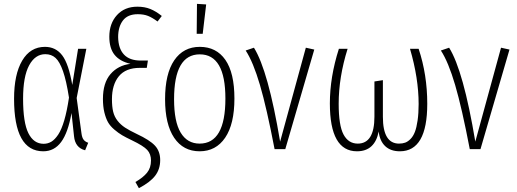

<svg xmlns="http://www.w3.org/2000/svg" viewBox="-20 -776 2688 999"><path d="M213.9 -532.2Q270 -532.2 303.7 -488Q337.4 -443.8 356 -334L386.2 -522H429.2L378.9 -266.1L403.8 -83Q406.7 -59.6 415.3 -48.8Q423.8 -38.1 439 -33.2L422.9 5.9Q371.1 -7.3 365.2 -66.9L352.1 -188Q334 -85.4 298.1 -37.1Q262.2 11.2 205.1 11.2Q53.2 11.2 53.2 -262.2Q53.2 -389.2 95.5 -460.7Q137.7 -532.2 213.9 -532.2ZM215.8 -494.1Q163.1 -494.1 131.6 -436Q100.1 -377.9 100.1 -262.2Q100.1 -138.2 127.7 -83Q155.3 -27.8 207 -27.8Q229 -27.8 247.3 -38.8Q265.6 -49.8 283 -75.9Q300.3 -102.1 314.5 -150.4Q328.6 -198.7 338.9 -268.1Q325.2 -356 307.9 -405.5Q290.5 -455.1 269 -474.6Q247.6 -494.1 215.8 -494.1Z M694.8 -741.2Q732.9 -741.2 762.2 -729.2Q791.5 -717.3 821.8 -692.9L799.8 -664.1Q772.9 -684.1 750.5 -693.1Q728 -702.1 696.8 -702.1Q644.5 -702.1 619.6 -669.4Q594.7 -636.7 594.7 -583Q595.7 -523.4 625 -492.2Q654.3 -460.9 712.4 -460.9H749.5L743.7 -422.9H707.5Q634.3 -422.9 598.4 -379.2Q562.5 -335.4 562.5 -259.8Q562.5 -221.2 568.8 -194.8Q575.2 -168.5 591.6 -147.7Q607.9 -127 630.6 -112.1Q653.3 -97.2 691.4 -79.1Q759.3 -47.4 786.4 -18.1Q813.5 11.2 813.5 57.1Q813.5 104.5 787.1 138.7Q760.7 172.9 702.6 203.1L684.6 170.9Q724.6 147.9 745.1 122.6Q765.6 97.2 765.6 59.1Q765.6 25.4 746.1 4.2Q726.6 -17.1 666.5 -45.9Q634.8 -61 615.2 -72.5Q595.7 -84 574.5 -102.1Q553.2 -120.1 541.7 -140.6Q530.3 -161.1 522.9 -191.7Q515.6 -222.2 515.6 -261.2Q515.6 -344.7 554.9 -390.4Q594.2 -436 658.7 -443.8Q603 -457 575.9 -491Q548.8 -524.9 548.8 -585Q548.8 -653.8 588.6 -697.5Q628.4 -741.2 694.8 -741.2Z M1004.9 -755.9 1052.7 -752.9 1034.7 -600.1H1003.4ZM1019.5 -532.2Q1105.5 -532.2 1152.6 -464.6Q1199.7 -397 1199.7 -263.2Q1199.7 -130.4 1151.6 -59.6Q1103.5 11.2 1018.6 11.2Q933.6 11.2 886.2 -59.1Q838.9 -129.4 838.9 -259.8Q838.9 -392.6 886.7 -462.4Q934.6 -532.2 1019.5 -532.2ZM1019.5 -493.2Q885.7 -493.2 885.7 -259.8Q885.7 -142.6 920.2 -85.7Q954.6 -28.8 1018.6 -28.8Q1152.8 -28.8 1152.8 -263.2Q1152.8 -493.2 1019.5 -493.2Z M1301.3 -527.8Q1375.5 -409.2 1437.5 -39.1L1571.3 -527.8L1615.2 -518.1L1464.4 0H1408.7Q1367.7 -214.4 1332.5 -334Q1297.4 -453.6 1258.3 -513.2Z M2158.2 -522Q2203.1 -387.2 2203.1 -235.8Q2203.1 11.2 2060.5 11.2Q2012.7 11.2 1984.4 -15.4Q1956.1 -42 1950.2 -91.8Q1940.9 -41.5 1912.6 -15.1Q1884.3 11.2 1837.4 11.2Q1696.3 11.2 1696.3 -237.8Q1696.3 -375 1743.2 -522H1788.6Q1742.2 -374 1742.2 -235.8Q1742.2 -123 1767.6 -75.9Q1793 -28.8 1841.3 -28.8Q1928.2 -28.8 1928.2 -168.9V-352.1L1972.2 -358.9V-168Q1972.2 -28.8 2056.2 -28.8Q2074.2 -28.8 2088.4 -33.9Q2102.5 -39.1 2116.2 -53Q2129.9 -66.9 2138.7 -89.6Q2147.5 -112.3 2152.8 -149.2Q2158.2 -186 2158.2 -234.9Q2158.2 -368.7 2113.3 -522Z M2316.9 -527.8Q2391.1 -409.2 2453.1 -39.1L2586.9 -527.8L2630.9 -518.1L2480 0H2424.3Q2383.3 -214.4 2348.1 -334Q2313 -453.6 2273.9 -513.2Z"/></svg>

Font: Fira Sans Compressed ExtraLight
Style: Regular
Weight: 250
Width: 1
Designer: Carrois Corporate & Edenspiekermann AG
Foundry: Carrois Corporate GbR & Edenspiekermann AG
Version: Version 4.203;PS 004.203;hotconv 1.0.88;makeotf.lib2.5.64775